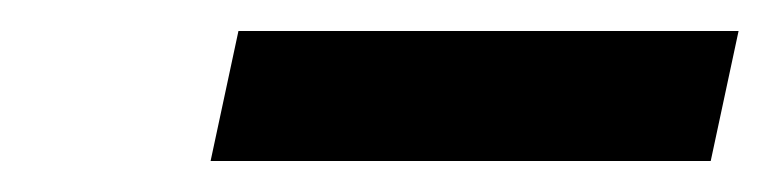

<svg xmlns="http://www.w3.org/2000/svg" viewBox="-20 -698 497 124"><path d="M134 -678H457L439 -594H116Z"/></svg>

Font: Prompt Medium
Style: Italic
Weight: 500
Italic angle: -12°
Designer: Katatrad Team
Foundry: CadsonDemak
Version: Version 1.001